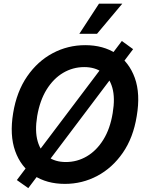

<svg xmlns="http://www.w3.org/2000/svg" viewBox="-20 -980 778 1034"><path d="M132.3 33.2 70.8 -10.3 636.2 -759.3 696.8 -715.3ZM329.6 10.3Q231.9 10.3 162.1 -35.4Q92.3 -81.1 61.8 -166.5Q31.2 -252 50.8 -371.1Q69.8 -486.8 126.2 -568.6Q182.6 -650.4 263.9 -693.6Q345.2 -736.8 439 -736.8Q536.1 -736.8 605.7 -691.2Q675.3 -645.5 706.1 -560.1Q736.8 -474.6 716.3 -354.5Q697.8 -238.8 641.4 -157.2Q585 -75.7 503.9 -32.7Q422.9 10.3 329.6 10.3ZM334.5 -107.4Q395.5 -107.4 447.8 -138.2Q500 -168.9 536.6 -227.8Q573.2 -286.6 586.9 -371.1Q600.6 -452.1 585 -507.3Q569.3 -562.5 530.3 -590.6Q491.2 -618.7 433.6 -618.7Q372.6 -618.7 320.3 -587.9Q268.1 -557.1 231.4 -498.3Q194.8 -439.5 180.2 -354.5Q167 -273.9 182.9 -219Q198.7 -164.1 238 -135.7Q277.3 -107.4 334.5 -107.4ZM407.2 -797.9 513.2 -960.4H638.7L502.4 -797.9Z"/></svg>

Font: Inter Tight SemiBold
Style: Italic
Weight: 600
Italic angle: -9.39999°
Designer: Rasmus Andersson
Foundry: rsms
Version: Version 3.004